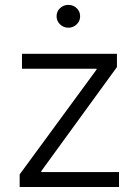

<svg xmlns="http://www.w3.org/2000/svg" viewBox="-20 -752 558 772"><path d="M59.1 0V-50.8L368.2 -472.2V-475.6H68.4V-535.6H450.2V-482.4L146 -64V-60.1H458.5V0ZM254.9 -640.6Q235.4 -640.6 221.4 -654.1Q207.5 -667.5 207.5 -686.5Q207.5 -706.1 221.4 -719.2Q235.4 -732.4 254.9 -732.4Q274.4 -732.4 288.3 -719.2Q302.2 -706.1 302.2 -686.5Q302.2 -667.5 288.3 -654.1Q274.4 -640.6 254.9 -640.6Z"/></svg>

Font: Inter 20pt Light
Style: Regular
Weight: 300
Version: Version 4.001;git-66647c0bb